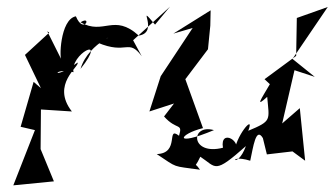

<svg xmlns="http://www.w3.org/2000/svg" viewBox="-20 -499 1005 577"><path d="M446 -425C385 -497 462 -402 397 -392C322 -460 292 -392 222 -432C258 -455 232 -393 208 -450C160 -441 157 -317 166 -317L122 -405L128 -401L55 -334L103 -234L81 -253L42 -118L85 -108L20 58L142 46L102 -51L103 -170L196 -164C132 -246 221 -300 213 -311C133 -252 137 -298 201 -282C189 -335 307 -399 222 -292C247 -377 359 -406 273 -371C362 -333 365 -385 406 -330L380 -378L491 -479L485 -472Z M473 -149C511 -106 530 -131 518 -91C478 -122 522 -38 451 -36C516 7 495 -1 581 11C540 -50 541 60 582 -28C631 4 622 26 719 -60C691 16 657 -39 732 -16C741 -57 749 -119 770 -84L782 -35L859 -44L897 -16L881 -174L828 -128L865 -288L926 -268L859 -322L965 -478L872 -445L870 -331L775 -261L791 -246C764 -200 746 -174 783 -208C789 -137 798 -136 726 -106C748 -162 684 -85 685 -39C713 -73 640 -115 650 -55C552 -30 551 -128 623 -108C499 -56 517 -96 590 -114L537 -261L605 -351L612 -422L613 -468L501 -398L559 -415L463 -270L429 -164L503 -188Z"/></svg>

Font: Charger Distortion
Style: 2It
Weight: 400
Designer: Jasper
Foundry: Cannot Into Space Fonts
Version: Version 0.98